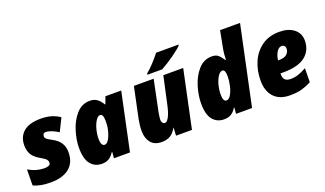

<svg xmlns="http://www.w3.org/2000/svg" viewBox="-74 -1246 2939 1735"><g transform="rotate(-20 1395.5 -378.0)"><path d="M15 -21 17 -174Q60 -150 96.5 -140Q133 -130 171 -130Q192 -130 210.5 -137Q229 -144 229 -164Q229 -181 216.5 -195Q204 -209 160 -234Q111 -262 89.5 -298Q68 -334 68 -386Q68 -468 123 -515.5Q178 -563 290 -563Q343 -563 387 -550.5Q431 -538 471 -511L410 -388Q383 -407 349 -420.5Q315 -434 290 -434Q262 -434 262 -401Q262 -387 275 -376.5Q288 -366 321 -348Q374 -321 398.5 -283Q423 -245 423 -194Q423 -93 359 -41.5Q295 10 182 10Q77 10 15 -21Z M525 -196Q525 -271 551.5 -357Q578 -443 631 -503Q684 -563 761 -563Q802 -563 830 -543Q858 -523 880 -485H884L909 -553H1061L944 0H790L795 -60H791Q770 -26 742.5 -8Q715 10 673 10Q606 10 565.5 -39Q525 -88 525 -196ZM831 -280Q835 -302 835 -343Q835 -410 805 -410Q784 -410 764 -380Q744 -350 731.5 -303.5Q719 -257 719 -210Q719 -178 728 -160.5Q737 -143 754 -143Q779 -143 799.5 -182.5Q820 -222 831 -280Z M1109 -145Q1109 -197 1121 -259L1183 -553H1373L1311 -253Q1302 -202 1302 -182Q1302 -164 1311.5 -153Q1321 -142 1333 -142Q1352 -142 1372 -178Q1392 -214 1407 -283L1466 -553H1657L1540 0H1387L1391 -76H1389Q1364 -30 1330.5 -10Q1297 10 1248 10Q1178 10 1143.5 -33.5Q1109 -77 1109 -145ZM1333 -617Q1366 -643 1404 -684Q1442 -725 1474 -766H1689V-759Q1669 -734 1597 -683.5Q1525 -633 1474 -606H1333Z M1699 -196Q1699 -271 1725 -357Q1751 -443 1804 -503Q1857 -563 1934 -563Q1972 -563 1993 -546Q2014 -529 2041 -489H2045Q2045 -506 2048.5 -545Q2052 -584 2059 -614L2087 -760H2279L2118 0H1964L1969 -60H1965Q1946 -27 1919 -8.5Q1892 10 1847 10Q1780 10 1739.5 -39Q1699 -88 1699 -196ZM2009 -344Q2009 -410 1981 -410Q1959 -410 1938.5 -380Q1918 -350 1905.5 -303.5Q1893 -257 1893 -210Q1893 -143 1926 -143Q1949 -143 1968 -175Q1987 -207 1998 -254.5Q2009 -302 2009 -344Z M2275 -206Q2275 -300 2309.5 -381.5Q2344 -463 2413.5 -513Q2483 -563 2583 -563Q2671 -563 2723 -521.5Q2775 -480 2775 -411Q2775 -315 2705.5 -260.5Q2636 -206 2494 -206H2466V-198Q2466 -161 2483.5 -144Q2501 -127 2537 -127Q2575 -127 2611.5 -139Q2648 -151 2690 -175L2688 -40Q2639 -15 2593.5 -2.5Q2548 10 2481 10Q2382 10 2328.5 -47Q2275 -104 2275 -206ZM2497 -324Q2548 -324 2571.5 -346Q2595 -368 2595 -399Q2595 -415 2586 -425Q2577 -435 2559 -435Q2531 -435 2510.5 -400.5Q2490 -366 2486 -324Z"/></g></svg>

Font: Noto Sans Display Black
Style: Italic
Weight: 900
Italic angle: -12°
Designer: Monotype Design team
Foundry: Monotype Imaging Inc.
Version: Version 1.000